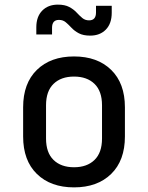

<svg xmlns="http://www.w3.org/2000/svg" viewBox="-20 -802 640 830"><path d="M300 8Q199 8 139.5 -50Q80 -108 80 -212V-338Q80 -442 139.5 -500Q199 -558 300 -558Q401 -558 460.5 -500Q520 -442 520 -338V-212Q520 -108 460.5 -50Q401 8 300 8ZM300 -79Q356 -79 388.5 -110.5Q421 -142 421 -203V-347Q421 -408 388.5 -439.5Q356 -471 300 -471Q244 -471 211.5 -439.5Q179 -408 179 -347V-203Q179 -142 211.5 -110.5Q244 -79 300 -79ZM370 -648Q340 -648 321 -658Q302 -668 289 -682Q276 -696 264 -706Q252 -716 235 -716Q205 -716 205 -682V-653H137V-684Q137 -730 162.5 -756Q188 -782 230 -782Q260 -782 279 -772Q298 -762 311 -748Q324 -734 336 -724Q348 -714 365 -714Q395 -714 395 -748V-777H463V-747Q463 -700 437.5 -674Q412 -648 370 -648Z"/></svg>

Font: JetBrainsMono NFM Medium
Style: Regular
Weight: 500
Monospace: yes
Designer: Philipp Nurullin, Konstantin Bulenkov
Foundry: JetBrains
Version: Version 2.304; ttfautohint (v1.8.4.7-5d5b);Nerd Fonts 3.3.0